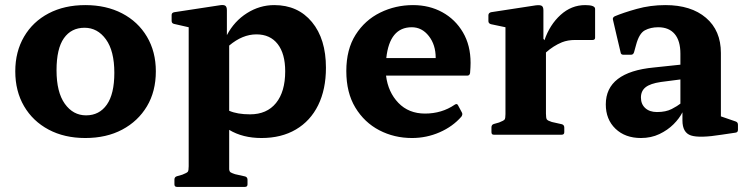

<svg xmlns="http://www.w3.org/2000/svg" viewBox="-20 -529 2932 754"><path d="M315 13Q233 13 171 -20Q109 -53 74.5 -112Q40 -171 40 -249Q40 -326 74.5 -385Q109 -444 171 -476.5Q233 -509 315 -509Q397 -509 459.5 -476.5Q522 -444 557 -385Q592 -326 592 -249Q592 -170 557 -111.5Q522 -53 460 -20Q398 13 315 13ZM318 -76Q370 -76 399.5 -118Q429 -160 429 -243Q429 -329 396 -374.5Q363 -420 312 -420Q260 -420 231 -379Q202 -338 202 -253Q202 -167 234.5 -121.5Q267 -76 318 -76Z M987 -394Q932 -394 880 -350V-94Q912 -80 962 -80Q1028 -80 1064 -124.5Q1100 -169 1100 -249Q1100 -318 1070.5 -356Q1041 -394 987 -394ZM675 205Q665 205 665 195V176Q665 166 675 163L696 157Q714 150 717.5 145.5Q721 141 721 124V25V-422L664 -435Q654 -437 654 -447V-470Q654 -479 664 -481L841 -508Q857 -511 864 -507Q871 -503 871 -489V-391Q900 -446 950 -477.5Q1000 -509 1057 -509Q1150 -509 1205 -442.5Q1260 -376 1260 -263Q1260 -178 1229.5 -116Q1199 -54 1142 -20.5Q1085 13 1007 13Q933 13 880 -19V136Q881 145 886 148Q891 151 903 155L943 164Q952 167 952 177V195Q952 205 942 205Z M1598 13Q1528 13 1469.5 -17.5Q1411 -48 1375.5 -106.5Q1340 -165 1340 -250Q1340 -335 1376.5 -392.5Q1413 -450 1473 -479.5Q1533 -509 1602 -509Q1666 -509 1717 -481Q1768 -453 1798 -402Q1828 -351 1828 -282Q1828 -266 1826 -242Q1824 -232 1815 -232H1496Q1504 -167 1544.5 -125Q1585 -83 1649 -83Q1715 -83 1766 -118Q1775 -124 1779 -115L1794 -87Q1798 -80 1792 -71Q1758 -32 1706.5 -9.5Q1655 13 1598 13ZM1597 -422Q1510 -422 1497 -301H1691V-302Q1691 -353 1664 -387.5Q1637 -422 1597 -422Z M1919 0Q1910 0 1910 -10V-29Q1910 -39 1919 -42L1940 -48Q1958 -55 1961.5 -59.5Q1965 -64 1965 -81V-422L1908 -434Q1898 -437 1898 -446V-469Q1898 -478 1908 -481L2084 -508Q2101 -510 2107.5 -506Q2114 -502 2114 -488V-377L2118 -371Q2139 -432 2181.5 -470.5Q2224 -509 2278 -509Q2317 -509 2317 -494V-381Q2317 -372 2307 -372H2238Q2210 -372 2187 -363Q2153 -349 2124 -323V-83Q2124 -65 2127.5 -60Q2131 -55 2147 -50L2187 -41Q2196 -38 2196 -28V-10Q2196 0 2186 0Z M2497 13Q2435 13 2397 -23.5Q2359 -60 2359 -119Q2359 -246 2548 -264L2652 -275V-318Q2652 -369 2629.5 -395.5Q2607 -422 2565 -422Q2535 -422 2512.5 -410Q2490 -398 2478 -353L2470 -324Q2467 -314 2458 -314H2428Q2418 -314 2417 -324Q2409 -357 2401.5 -389.5Q2394 -422 2387 -452Q2385 -460 2394 -465Q2427 -479 2480.5 -494Q2534 -509 2593 -509Q2694 -509 2752.5 -459Q2811 -409 2811 -321V-72L2869 -52Q2878 -49 2878 -39V-19Q2878 -9 2868 -8L2814 0Q2727 14 2693.5 3Q2660 -8 2660 -56V-88Q2648 -64 2625 -41Q2602 -18 2569.5 -2.5Q2537 13 2497 13ZM2560 -89Q2595 -89 2618 -101Q2641 -113 2652 -122V-217L2575 -207Q2534 -201 2515.5 -186.5Q2497 -172 2497 -146Q2497 -120 2514 -104.5Q2531 -89 2560 -89Z"/></svg>

Font: Hahmlet
Style: Bold
Weight: 700
Designer: Minjoo Ham & Mark Frömberg
Foundry: hypertype
Version: Version 1.002; ttfautohint (v1.8.3)